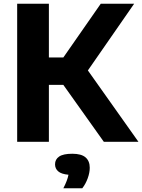

<svg xmlns="http://www.w3.org/2000/svg" viewBox="-20 -760 762 1029"><path d="M72 0V-740H242V-452H319.5L520 -740H699L451 -382.5L722 0H536.5L319.5 -305H242V0ZM319.5 249Q341.5 206.5 347 176.5Q308.5 173 291.8 158.2Q275 143.5 275 120.5Q275 94 297 79Q319 64 367.5 64Q416 64 438.5 83.5Q461 103 461 139Q461 165.5 450 195.8Q439 226 421 249Z"/></svg>

Font: Encode Sans SmExp
Style: Bold
Weight: 700
Width: 6
Designer: Multiple Designers
Foundry: Impallari Type
Version: Version 3.002; ttfautohint (v1.8.3) -l 8 -r 50 -G 200 -x 14 